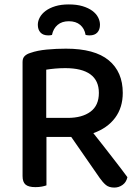

<svg xmlns="http://www.w3.org/2000/svg" viewBox="-20 -840 634 868"><path d="M190 -2Q182 1 169 3.5Q156 6 140 6Q109 6 95.5 -5.5Q82 -17 82 -44V-560Q82 -577 91.5 -586.5Q101 -596 118 -601Q149 -612 192 -616Q235 -620 278 -620Q408 -620 471.5 -567.5Q535 -515 535 -420Q535 -354 500.5 -307.5Q466 -261 402 -238Q426 -208 449 -178.5Q472 -149 492.5 -122.5Q513 -96 529.5 -74.5Q546 -53 556 -39Q551 -16 534 -4Q517 8 497 8Q473 8 459 -3.5Q445 -15 431 -35L302 -221H190ZM286 -307Q351 -307 389 -335Q427 -363 427 -420Q427 -476 388.5 -504Q350 -532 275 -532Q252 -532 229.5 -530Q207 -528 189 -525V-307ZM291 -744Q260 -744 240.5 -727.5Q221 -711 215 -682Q211 -681 207 -680.5Q203 -680 198 -680Q175 -680 163 -693Q151 -706 151 -728Q151 -745 160 -761.5Q169 -778 186.5 -791Q204 -804 230 -812Q256 -820 291 -820Q327 -820 353.5 -812Q380 -804 397.5 -791Q415 -778 423.5 -761.5Q432 -745 432 -728Q432 -706 420 -693Q408 -680 385 -680Q377 -680 367 -682Q362 -711 342.5 -727.5Q323 -744 291 -744Z"/></svg>

Font: Baloo Thambi 2 Medium
Style: Regular
Weight: 500
Designer: Aadarsh Rajan and Ek Type
Foundry: Ek Type
Version: Version 1.640;hotconv 1.0.111;makeotfexe 2.5.65597; ttfautoh